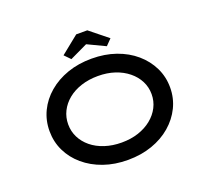

<svg xmlns="http://www.w3.org/2000/svg" viewBox="-148 -1089 1408 1287"><g transform="rotate(-20 556.5 -445.0)"><path d="M556 10Q462 10 383.5 -17.5Q305 -45 247 -94.5Q189 -144 157.5 -209.5Q126 -275 126 -351Q126 -427 157.5 -492.5Q189 -558 247 -607.5Q305 -657 383.5 -684.5Q462 -712 556 -712Q650 -712 728.5 -684.5Q807 -657 864.5 -607.5Q922 -558 954 -492.5Q986 -427 986 -351Q986 -275 954 -209.5Q922 -144 864.5 -94.5Q807 -45 728.5 -17.5Q650 10 556 10ZM556 -114Q622 -114 676 -132Q730 -150 770 -182.5Q810 -215 832 -258Q854 -301 854 -351Q854 -401 832 -444Q810 -487 770 -519.5Q730 -552 676 -570Q622 -588 556 -588Q491 -588 436 -570Q381 -552 341.5 -519.5Q302 -487 280.5 -444Q259 -401 259 -351Q259 -301 280.5 -258Q302 -215 341.5 -182.5Q381 -150 436 -132Q491 -114 556 -114ZM429 -755 388 -797 516 -900H595L723 -797L682 -755L541 -822H570Z"/></g></svg>

Font: Lexend Zetta Medium
Style: Regular
Weight: 500
Designer: Bonnie Shaver-Troup, Thomas Jockin
Foundry: Lexend
Version: Version 1.007